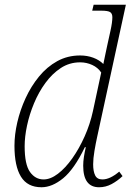

<svg xmlns="http://www.w3.org/2000/svg" viewBox="-20 -780 551 810"><path d="M155 10Q96 10 68.5 -34.5Q41 -79 41 -165Q41 -212 53 -264Q65 -316 88 -366Q111 -416 144.5 -457Q178 -498 221.5 -522Q265 -546 318 -546Q348 -546 373.5 -536.5Q399 -527 416 -510Q420 -530 424.5 -551Q429 -572 433 -591L446 -650Q450 -668 452 -682.5Q454 -697 454 -707Q454 -723 444.5 -729Q435 -735 407 -735H369L375 -760H511L390 -203Q384 -176 378.5 -143.5Q373 -111 373 -87Q373 -57 381.5 -40Q390 -23 412 -23Q444 -23 483 -56L497 -37Q476 -17 451 -3.5Q426 10 398 10Q331 10 331 -81Q331 -98 334 -118Q337 -138 342 -159H338Q293 -66 246.5 -28Q200 10 155 10ZM164 -23Q193 -23 224.5 -47Q256 -71 285 -112Q314 -153 337 -204.5Q360 -256 372 -311L407 -474Q393 -495 369 -506Q345 -517 318 -517Q273 -517 236.5 -493Q200 -469 171.5 -430Q143 -391 123.5 -344Q104 -297 94 -250Q84 -203 84 -163Q84 -86 106.5 -54.5Q129 -23 164 -23Z"/></svg>

Font: Noto Serif ExtraLight
Style: Italic
Weight: 200
Italic angle: -12°
Designer: Monotype Design Team
Foundry: Monotype Imaging Inc.
Version: Version 2.014; ttfautohint (v1.8.4.7-5d5b)